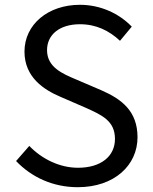

<svg xmlns="http://www.w3.org/2000/svg" viewBox="-20 -767 637 800"><path d="M304 13C457 13 553 -79 553 -195C553 -304 487 -354 402 -391L297 -436C240 -460 176 -487 176 -558C176 -624 230 -666 313 -666C381 -666 435 -639 480 -597L529 -656C477 -710 400 -747 313 -747C180 -747 82 -665 82 -552C82 -445 163 -393 231 -364L337 -318C406 -287 459 -263 459 -188C459 -116 401 -68 305 -68C229 -68 155 -104 102 -159L47 -96C111 -29 200 13 304 13Z"/></svg>

Font: Source Han Sans KR Regular
Style: Regular
Weight: 400
Designer: Ryoko NISHIZUKA (kana & ideographs); Paul D. Hunt (Latin, Greek & Cyrillic); Wenlong ZHANG (bopomofo); Sandoll Communica
Foundry: Adobe Systems Incorporated
Version: Version 1.004;PS 1.004;hotconv 1.0.82;makeotf.lib2.5.63406